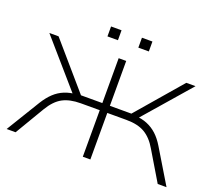

<svg xmlns="http://www.w3.org/2000/svg" viewBox="-142 -1090 1469 1291"><g transform="rotate(20 592.5 -444.0)"><path d="M20 0 167 -241Q195 -286 226.5 -315.5Q258 -345 297 -361Q336 -377 385 -380L368 -361L69 -705H135L426 -368L400 -384H565V-705H619V-384H785L759 -368L1049 -705H1115L816 -361L801 -380Q850 -377 889 -361Q928 -345 959.5 -316Q991 -287 1018 -242L1164 0H1101L976 -209Q939 -273 888.5 -303Q838 -333 756 -333H619V0H565V-333H430Q351 -333 300 -305.5Q249 -278 208 -209L84 0ZM665 -817V-888H740V-817ZM444 -817V-888H519V-817Z"/></g></svg>

Font: Nunito Sans 7pt Expanded ExtraLight
Style: Regular
Weight: 250
Width: 7
Designer: Vernon Adams
Foundry: Vernon Adams
Version: Version 3.101;gftools[0.9.27]